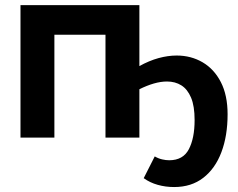

<svg xmlns="http://www.w3.org/2000/svg" viewBox="-20 -544 940 759"><path d="M668.4 195.4Q634.5 195.4 603.5 186.7Q572.5 178 548.1 160.3L591.7 74.3Q605.6 82.5 620.6 86Q635.5 89.5 648.8 89.5Q703.8 89.5 726.5 45.9Q749.3 2.3 749.3 -69.4Q749.3 -124.8 735.3 -158Q721.2 -191.3 697 -206.5Q672.8 -221.8 640.2 -221.8Q615.7 -221.8 588.1 -213.9Q560.5 -205.9 531 -191.2V0H397V-406.6H195V0H61V-523.8H531V-282.7Q569.3 -304 606.6 -314.3Q644 -324.5 678.5 -324.5Q735 -324.5 780.8 -297.8Q826.6 -271 853.1 -219.3Q879.7 -167.6 879.7 -92Q879.7 -7 855.2 57.7Q830.8 122.4 783.6 158.9Q736.5 195.4 668.4 195.4Z"/></svg>

Font: Raleway Thin
Style: Regular
Weight: 100
Designer: Matt McInerney, Pablo Impallari, Rodrigo Fuenzalida
Foundry: Matt McInerney, Pablo Impallari, Rodrigo Fuenzalida
Version: Version 4.026